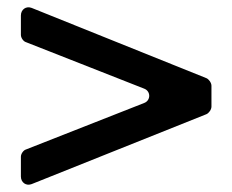

<svg xmlns="http://www.w3.org/2000/svg" viewBox="-20 -602 645 533"><path d="M380 -316 52 -187C45 -185 38 -175 38 -167V-112C38 -95 53 -85 68 -91L553 -285C560 -288 567 -298 567 -306V-364C567 -372 560 -382 553 -385L68 -580C53 -586 38 -576 38 -559V-505C38 -497 45 -487 52 -485L380 -356C399 -349 399 -323 380 -316Z"/></svg>

Font: DIN Rundschrift
Style: Breit
Weight: 400
Width: 7
Version: Version 1.027